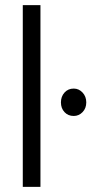

<svg xmlns="http://www.w3.org/2000/svg" viewBox="-20 -730 357 750"><path d="M69 0V-710H138V0ZM268 -384Q288 -384 302.5 -368.5Q317 -353 317 -330Q317 -307 302.5 -292Q288 -277 268 -277Q246 -277 232 -292Q218 -307 218 -330Q218 -353 232 -368.5Q246 -384 268 -384Z"/></svg>

Font: Mukta Light
Style: Regular
Weight: 300
Designer: Girish Dalvi and Yashodeep Gholap
Foundry: Ek Type
Version: Version 2.538;PS 1.002;hotconv 16.6.51;makeotf.lib2.5.65220;